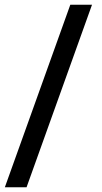

<svg xmlns="http://www.w3.org/2000/svg" viewBox="-20 -731 430 812"><path d="M92.3 61H0.5L277.3 -710.9H369.1Z"/></svg>

Font: Vazirmatn RD UI FD Medium
Style: Regular
Weight: 500
Designer: Saber Rastikerdar
Foundry: Saber Rastikerdar
Version: Version 33.003